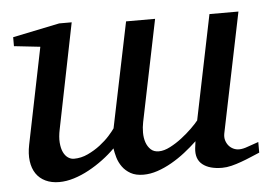

<svg xmlns="http://www.w3.org/2000/svg" viewBox="-42 -549 860 615"><g transform="rotate(-5 388.0 -241.0)"><path d="M771 -25.9Q757.8 -20.5 742.4 -13.9Q727.1 -7.3 710.9 -1.5Q694.8 4.4 679 8.3Q663.1 12.2 648.9 12.2Q607.9 12.2 585.9 -5.4Q564 -22.9 567.9 -58.1L570.8 -80.1Q552.2 -62.5 531 -45.9Q509.8 -29.3 487.1 -16.4Q464.4 -3.4 441.2 4.4Q418 12.2 396 12.2Q371.1 12.2 354.7 2.9Q338.4 -6.3 328.4 -20.3Q318.4 -34.2 313.7 -50.3Q309.1 -66.4 307.1 -80.1Q289.1 -62 266.8 -45.4Q244.6 -28.8 220.7 -15.9Q196.8 -2.9 172.4 4.6Q147.9 12.2 125 12.2Q100.1 12.2 81.1 3.2Q62 -5.9 50.8 -22.5Q39.6 -39.1 36.4 -62.7Q33.2 -86.4 39.1 -115.2L102.1 -424.8L18.1 -434.1V-462.9L168.9 -494.1H209L141.1 -157.2Q135.7 -131.8 137.2 -113.3Q138.7 -94.7 144.5 -82.5Q150.4 -70.3 159.4 -64.2Q168.5 -58.1 178.2 -58.1Q201.7 -58.1 223.4 -68.4Q245.1 -78.6 263.2 -92.5Q281.2 -106.4 294.2 -120.8Q307.1 -135.3 313 -144L382.8 -481.9H476.1L409.2 -155.8Q405.8 -139.6 405.8 -122.3Q405.8 -105 410.6 -90.8Q415.5 -76.7 425.3 -67.4Q435.1 -58.1 451.2 -58.1Q468.3 -58.1 488 -68.4Q507.8 -78.6 526.1 -92.8Q544.4 -106.9 559.6 -121.8Q574.7 -136.7 582 -146L650.9 -481.9H744.1L665 -97.2Q662.6 -85 665.5 -75Q668.5 -64.9 674.6 -57.6Q680.7 -50.3 689.5 -46.1Q698.2 -42 708 -42Q720.2 -42 735.8 -47.9Q751.5 -53.7 771 -60.1Z"/></g></svg>

Font: Charis SIL Cyr
Style: Italic
Weight: 400
Italic angle: -11°
Foundry: SIL International
Version: Version 5.000